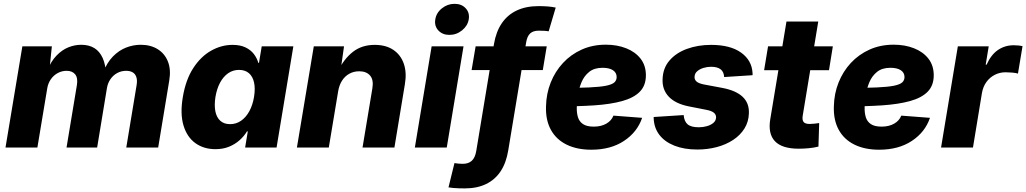

<svg xmlns="http://www.w3.org/2000/svg" viewBox="-20 -786 5468 1023"><path d="M9.3 0 99.1 -539.1H256.3L242.2 -402.3L230.5 -407.7Q251.5 -459 280.8 -489.5Q310.1 -520 344 -533.7Q377.9 -547.4 412.6 -547.4Q454.1 -547.4 482.7 -529.8Q511.2 -512.2 527.1 -476.8Q543 -441.4 545.4 -387.7L528.8 -398.4Q549.8 -452.6 582 -485.4Q614.3 -518.1 652.3 -532.7Q690.4 -547.4 730 -547.4Q782.7 -547.4 820.3 -523.9Q857.9 -500.5 874.8 -457.8Q891.6 -415 881.8 -356.9L822.8 0H652.8L707.5 -330.1Q712.4 -357.9 706.5 -375.2Q700.7 -392.6 686.8 -400.6Q672.9 -408.7 652.3 -408.7Q626 -408.7 604.2 -396.7Q582.5 -384.8 568.4 -364Q554.2 -343.3 549.8 -316.9L497.6 0H334.5L389.6 -332Q396 -370.1 380.9 -389.4Q365.7 -408.7 335 -408.7Q310.1 -408.7 288.1 -397Q266.1 -385.3 251 -363.8Q235.8 -342.3 231.4 -313.5L179.2 0Z M1127.9 8.8Q1065.9 8.8 1021.2 -23.2Q976.6 -55.2 957.8 -117.2Q939 -179.2 954.1 -269Q969.7 -361.8 1009.8 -423.3Q1049.8 -484.9 1104.7 -515.9Q1159.7 -546.9 1218.8 -546.9Q1260.3 -546.9 1288.1 -533.4Q1315.9 -520 1332.5 -498.3Q1349.1 -476.6 1356.4 -451.2H1359.9L1374.5 -539.1H1543L1453.6 0H1286.1L1300.3 -85.9H1295.9Q1280.3 -60.1 1256.1 -38.6Q1231.9 -17.1 1200 -4.2Q1168 8.8 1127.9 8.8ZM1206.1 -124.5Q1238.3 -124.5 1264.4 -142.6Q1290.5 -160.6 1308.3 -193.1Q1326.2 -225.6 1333.5 -269.5Q1340.8 -314 1333.7 -346.2Q1326.7 -378.4 1306.4 -396Q1286.1 -413.6 1253.4 -413.6Q1221.2 -413.6 1195.6 -395.8Q1169.9 -377.9 1152.6 -345.7Q1135.3 -313.5 1127.9 -269.5Q1121.1 -225.6 1127.4 -193.1Q1133.8 -160.6 1153.6 -142.6Q1173.3 -124.5 1206.1 -124.5Z M1781.7 -299.3 1731.9 0H1562L1651.9 -539.1H1813L1793.5 -401.4L1780.8 -406.7Q1812.5 -472.2 1860.1 -509.5Q1907.7 -546.9 1976.6 -546.9Q2036.1 -546.9 2075.7 -520.3Q2115.2 -493.7 2131.6 -446.3Q2147.9 -398.9 2137.2 -336.9L2081.5 0H1911.6L1963.9 -314.5Q1971.7 -360.4 1951.9 -383.3Q1932.1 -406.2 1894 -406.2Q1864.7 -406.2 1841.1 -393.1Q1817.4 -379.9 1802.2 -356Q1787.1 -332 1781.7 -299.3Z M2190.4 0 2279.8 -539.1H2449.7L2360.4 0ZM2374.5 -600.1Q2337.4 -600.1 2315.4 -624Q2293.5 -647.9 2299.3 -682.6Q2304.7 -717.8 2334.7 -741.7Q2364.7 -765.6 2401.9 -765.6Q2439.5 -765.6 2461.4 -741.7Q2483.4 -717.8 2477.5 -682.6Q2471.7 -648.4 2441.9 -624.3Q2412.1 -600.1 2374.5 -600.1Z M2893.1 -539.1 2872.1 -412.6H2492.7L2514.2 -539.1ZM2457 217.8Q2441.4 217.8 2425.5 217.3Q2409.7 216.8 2395.5 215.6Q2381.3 214.4 2369.6 212.4L2401.4 83Q2410.6 84.5 2422.6 85.7Q2434.6 86.9 2444.8 86.9Q2476.6 86.9 2494.1 70.3Q2511.7 53.7 2517.6 18.1L2611.8 -550.8Q2623 -617.2 2653.6 -662.1Q2684.1 -707 2733.4 -730.2Q2782.7 -753.4 2849.1 -753.4Q2875.5 -753.4 2897.9 -751.7Q2920.4 -750 2940.9 -745.6L2903.3 -619.1Q2893.1 -621.1 2880.1 -621.8Q2867.2 -622.6 2850.6 -622.6Q2820.8 -622.6 2804.9 -607.9Q2789.1 -593.3 2783.7 -562L2688 15.1Q2677.2 81.5 2647.5 126.5Q2617.7 171.4 2569.8 194.6Q2522 217.8 2457 217.8Z M3130.4 11.7Q3054.2 11.7 2999 -15.4Q2943.8 -42.5 2915.3 -94.2Q2886.7 -146 2889.2 -219.2Q2890.6 -287.1 2914.3 -346.4Q2938 -405.8 2980 -450.9Q3022 -496.1 3079.8 -522Q3137.7 -547.9 3208 -547.9Q3268.1 -547.9 3316.4 -528.8Q3364.7 -509.8 3393.1 -473.4Q3421.4 -437 3421.4 -384.8Q3421.4 -330.6 3389.2 -297.6Q3356.9 -264.6 3295.4 -247.6Q3233.9 -230.5 3146 -224.6Q3058.1 -218.8 2947.3 -218.8L2963.4 -317.4Q3058.6 -317.4 3118.2 -320.1Q3177.7 -322.8 3209.7 -329.3Q3241.7 -335.9 3253.7 -347.2Q3265.6 -358.4 3265.6 -375.5Q3265.6 -398.9 3245.8 -411.9Q3226.1 -424.8 3190.4 -424.8Q3146.5 -424.8 3119.4 -403.1Q3092.3 -381.3 3078.4 -347.9Q3064.5 -314.5 3059.1 -278.8Q3053.7 -243.2 3053.2 -215.3Q3052.2 -185.5 3059.3 -161.9Q3066.4 -138.2 3086.4 -124.8Q3106.4 -111.3 3143.6 -111.3Q3182.6 -111.3 3210.2 -127Q3237.8 -142.6 3248.5 -169.9L3401.4 -158.2Q3375.5 -82 3304.7 -35.2Q3233.9 11.7 3130.4 11.7Z M3695.8 10.7Q3625.5 10.7 3573.5 -9.8Q3521.5 -30.3 3492.9 -67.9Q3464.4 -105.5 3462.9 -156.7Q3462.9 -158.2 3462.9 -159.7Q3462.9 -161.1 3462.9 -162.6L3622.6 -172.9Q3625.5 -139.2 3643.8 -123.5Q3662.1 -107.9 3703.6 -107.9Q3726.1 -107.9 3746.6 -113.8Q3767.1 -119.6 3780.8 -131.1Q3794.4 -142.6 3795.4 -159.7Q3795.9 -175.3 3783.4 -185.5Q3771 -195.8 3741.7 -201.2L3649.9 -219.2Q3579.1 -233.4 3543.7 -270.5Q3508.3 -307.6 3510.3 -362.8Q3511.7 -422.4 3546.9 -463.4Q3582 -504.4 3640.4 -525.6Q3698.7 -546.9 3768.6 -546.9Q3871.1 -546.9 3928.7 -505.6Q3986.3 -464.4 3989.7 -396Q3989.7 -393.6 3990 -390.9Q3990.2 -388.2 3989.7 -385.3L3838.4 -375.5Q3836.9 -403.3 3819.6 -416.7Q3802.2 -430.2 3768.6 -430.2Q3748 -430.2 3728 -424.1Q3708 -418 3694.6 -406.2Q3681.2 -394.5 3680.7 -376.5Q3679.7 -362.8 3690.2 -352.5Q3700.7 -342.3 3728.5 -336.4L3829.6 -317.4Q3901.4 -303.7 3936.8 -270.3Q3972.2 -236.8 3970.2 -183.1Q3969.2 -137.7 3946.8 -101.6Q3924.3 -65.4 3886 -40.3Q3847.7 -15.1 3798.6 -2.2Q3749.5 10.7 3695.8 10.7Z M4417.5 -539.1 4397 -412.1H4051.3L4072.3 -539.1ZM4170.4 -671.4H4339.8L4256.8 -168.5Q4253.4 -146 4262 -135.7Q4270.5 -125.5 4294.4 -125.5Q4303.7 -125.5 4320.6 -127.2Q4337.4 -128.9 4344.7 -130.4L4340.8 -4.9Q4314.9 1.5 4287.8 3.9Q4260.7 6.3 4235.4 6.3Q4147 6.3 4109.1 -33.4Q4071.3 -73.2 4084 -150.4Z M4664.1 11.7Q4587.9 11.7 4532.7 -15.4Q4477.5 -42.5 4449 -94.2Q4420.4 -146 4422.9 -219.2Q4424.3 -287.1 4448 -346.4Q4471.7 -405.8 4513.7 -450.9Q4555.7 -496.1 4613.5 -522Q4671.4 -547.9 4741.7 -547.9Q4801.8 -547.9 4850.1 -528.8Q4898.4 -509.8 4926.8 -473.4Q4955.1 -437 4955.1 -384.8Q4955.1 -330.6 4922.9 -297.6Q4890.6 -264.6 4829.1 -247.6Q4767.6 -230.5 4679.7 -224.6Q4591.8 -218.8 4481 -218.8L4497.1 -317.4Q4592.3 -317.4 4651.9 -320.1Q4711.4 -322.8 4743.4 -329.3Q4775.4 -335.9 4787.4 -347.2Q4799.3 -358.4 4799.3 -375.5Q4799.3 -398.9 4779.5 -411.9Q4759.8 -424.8 4724.1 -424.8Q4680.2 -424.8 4653.1 -403.1Q4626 -381.3 4612.1 -347.9Q4598.1 -314.5 4592.8 -278.8Q4587.4 -243.2 4586.9 -215.3Q4585.9 -185.5 4593 -161.9Q4600.1 -138.2 4620.1 -124.8Q4640.1 -111.3 4677.2 -111.3Q4716.3 -111.3 4743.9 -127Q4771.5 -142.6 4782.2 -169.9L4935.1 -158.2Q4909.2 -82 4838.4 -35.2Q4767.6 11.7 4664.1 11.7Z M4994.1 0 5083.5 -539.1H5248L5231.9 -441.4H5236.8Q5260.3 -494.6 5297.4 -519.8Q5334.5 -544.9 5380.9 -544.9Q5393.6 -544.9 5405.8 -543.7Q5418 -542.5 5428.2 -540L5403.8 -394Q5392.6 -397.5 5373.3 -399.2Q5354 -400.9 5337.9 -400.9Q5306.6 -400.9 5280 -387.2Q5253.4 -373.5 5235.6 -348.9Q5217.8 -324.2 5211.9 -290.5L5164.1 0Z"/></svg>

Font: Inter 18pt ExtraBold
Style: Italic
Weight: 800
Italic angle: -9.3988°
Designer: Rasmus Andersson
Foundry: rsms
Version: Version 4.001;git-66647c0bb